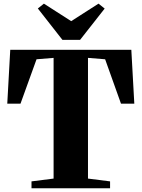

<svg xmlns="http://www.w3.org/2000/svg" viewBox="-20 -1010 760 1030"><path d="M267.5 -52V-699.5L176 -692L90 -454H19L35 -743H684.5L700.5 -454H629L544 -692L452 -699.5V-52L570.5 -37V0H149V-37ZM315 -796 183 -964.5 215.5 -990.5 362 -896.5 508.5 -990.5 541.5 -964 409.5 -796Z"/></svg>

Font: Merriweather 96pt Black
Style: Regular
Weight: 900
Version: Version 2.100